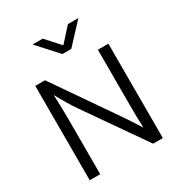

<svg xmlns="http://www.w3.org/2000/svg" viewBox="-195 -977 1037 1110"><g transform="rotate(-30 323.5 -422.5)"><path d="M186 -845H254L338 -752L422 -845H492L367 -711H308ZM80 -630H145L426 -223Q445 -195 463.5 -167Q482 -139 499 -111H501Q499 -148 498.5 -184.5Q498 -221 498 -258V-630H568V0H503L228 -395Q207 -425 186.5 -459.5Q166 -494 148 -528H146Q148 -483 149 -439.5Q150 -396 150 -351V0H80Z"/></g></svg>

Font: Mukta Vaani Light
Style: Regular
Weight: 300
Designer: Noopur Datye, Girish Dalvi, Yashodeep Gholap, Pallavi Karambelkar
Foundry: Ek Type
Version: Version 2.538;PS 1.000;hotconv 16.6.51;makeotf.lib2.5.65220;